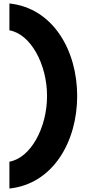

<svg xmlns="http://www.w3.org/2000/svg" viewBox="-20 -849 498 1102"><path d="M34 -675C155 -654 250 -482 250 -298C250 -114 155 58 34 79V233C284 207 423 -36 423 -298C423 -560 284 -803 34 -829Z"/></svg>

Font: Be Vietnam Pro ExtraBold
Style: Regular
Weight: 800
Designer: Lam Bao, Tony Le, Vietanh Nguyen
Foundry: Yellow Type Foundry
Version: Version 1.002